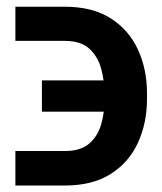

<svg xmlns="http://www.w3.org/2000/svg" viewBox="-20 -554 489 579"><path d="M26.4 -98.6H176.3Q221.7 -98.6 247.6 -119.9Q273.4 -141.1 284.4 -176.8Q295.4 -212.4 294.9 -255.9V-272.5Q294.9 -311 284.9 -347.4Q274.9 -383.8 249.3 -407.2Q223.6 -430.7 175.8 -430.7H26.4V-533.7H175.8Q258.8 -533.7 313.7 -498.8Q368.7 -463.9 396 -404.5Q423.3 -345.2 423.3 -272.5V-255.9Q423.3 -183.1 396 -123.5Q368.7 -64 313.7 -29.3Q258.8 5.4 176.3 5.4H26.4ZM106.4 -217.3V-311.5H355.5V-217.3Z"/></svg>

Font: Inter 28pt SemiBold
Style: Regular
Weight: 600
Designer: Rasmus Andersson
Foundry: rsms
Version: Version 4.001;git-66647c0bb